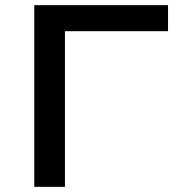

<svg xmlns="http://www.w3.org/2000/svg" viewBox="-20 -725 701 745"><path d="M113 0V-705H632V-604H232V0Z"/></svg>

Font: Nunito Sans 7pt SemiExpanded SemiBold
Style: Regular
Weight: 600
Width: 6
Designer: Vernon Adams
Foundry: Vernon Adams
Version: Version 3.101;gftools[0.9.27]